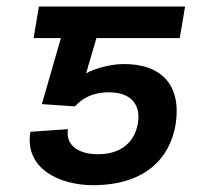

<svg xmlns="http://www.w3.org/2000/svg" viewBox="-20 -548 618 577"><path d="M205.3 -228.3C225.5 -250.7 256 -270.6 307.5 -270.6C374.3 -270.6 403.4 -233 394.5 -177.9C385.3 -122.9 346.2 -84.5 274.5 -84.5C213.8 -84.5 176.5 -112.9 184.3 -159.8L71.4 -152C52.6 -42.3 158 8.5 259.2 8.5C414.4 8.5 490.8 -71 507.8 -174.4C525.9 -290.5 467 -357.6 347.3 -355.5C307.2 -354.4 261.7 -340.9 238.6 -327.4L269.9 -433.6H520.2L536.2 -528.4H96.9L81 -433.6H163L105.8 -235.1Z"/></svg>

Font: Magic Ui Pro Medium
Style: Italic
Weight: 500
Italic angle: -9.39999°
Designer: Stefan Endress, Andreas Faust
Version: Version 1.000;FEAKit 1.0